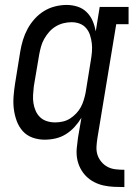

<svg xmlns="http://www.w3.org/2000/svg" viewBox="-20 -558 541 778"><path d="M484 200Q463 200 441.5 199Q420 198 399.5 193.5Q379 189 361 179.5Q343 170 329 156Q315 142 305.5 123.5Q296 105 292.5 84.5Q289 64 291 42.5Q293 21 296 0L310 -81Q298 -61 282 -43.5Q266 -26 246.5 -14Q227 -2 205 3Q183 8 161 8Q161 8 161 8Q161 8 161 8Q135 8 111.5 -0.5Q88 -9 72 -27Q56 -45 47.5 -68.5Q39 -92 36 -116.5Q33 -141 35 -167.5Q37 -194 41 -219L62 -349Q66 -373 73 -396Q80 -419 91.5 -440.5Q103 -462 120 -481Q137 -500 158 -513Q179 -526 203 -532Q227 -538 250 -538Q273 -538 294.5 -531Q316 -524 331.5 -508.5Q347 -493 355.5 -473Q364 -453 368 -431L384 -530H501V-460H451L375 0Q372 18 371 36Q370 54 375 69.5Q380 85 391 98Q402 111 416.5 118.5Q431 126 448.5 128Q466 130 484 130ZM204 -62Q219 -62 234.5 -65.5Q250 -69 263.5 -77.5Q277 -86 288.5 -98Q300 -110 307.5 -124Q315 -138 319.5 -153Q324 -168 327 -183L348 -313Q351 -330 352.5 -348Q354 -366 352 -382.5Q350 -399 345 -415Q340 -431 329.5 -443.5Q319 -456 303.5 -462Q288 -468 270 -468Q254 -468 237.5 -464Q221 -460 206 -451Q191 -442 179.5 -429Q168 -416 159.5 -401Q151 -386 146.5 -370Q142 -354 139 -338L117 -208Q115 -191 114 -173.5Q113 -156 115.5 -140Q118 -124 124.5 -109Q131 -94 142.5 -83Q154 -72 170 -67Q186 -62 203 -62Z"/></svg>

Font: Iosevka Slab Oblique
Style: Regular
Weight: 400
Italic angle: -9°
Monospace: yes
Designer: Belleve Invis
Foundry: Belleve Invis
Version: Version 11.1.1; ttfautohint (v1.8.3)